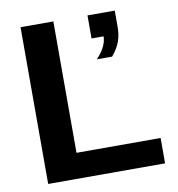

<svg xmlns="http://www.w3.org/2000/svg" viewBox="-78 -759 768 830"><g transform="rotate(-10 305.5 -344.0)"><path d="M66.9 0V-688H210.9V-111.3H580.1V0ZM480.5 -616.7Q480.5 -581.1 470 -552.2Q459.5 -523.4 434.6 -494.1H367.7Q413.6 -543 413.6 -586.9H360.8V-688H480.5Z"/></g></svg>

Font: Liberation Sans
Style: Bold
Weight: 700
Designer: Steve Matteson
Foundry: Ascender Corporation
Version: Version 2.1.5